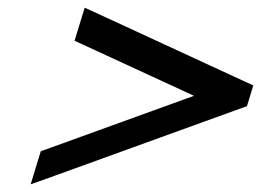

<svg xmlns="http://www.w3.org/2000/svg" viewBox="-20 -609 678 499"><path d="M195.7 -493 173.8 -503 200.1 -589 248.3 -567 616.4 -397 638.3 -387 621.8 -333 593.8 -323 121.5 -152 59.7 -130 86 -216 114.1 -226 484.1 -360Z"/></svg>

Font: Nordica Plus
Style: NordicaClassicLightObl
Weight: 300
Version: Version 1.01